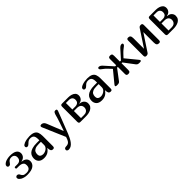

<svg xmlns="http://www.w3.org/2000/svg" viewBox="367 -1996 3710 3710"><g transform="rotate(-45 2222.5 -141.0)"><path d="M114 -99Q127 -71 149 -55.5Q171 -40 225 -40Q275 -40 303 -64.5Q331 -89 331 -145Q331 -182 313 -201.5Q295 -221 267.5 -228.5Q240 -236 211 -236H151Q141 -236 136.5 -244.5Q132 -253 132 -261Q132 -269 136 -275.5Q140 -282 151 -282H213Q260 -282 286 -307Q312 -332 312 -379Q312 -417 289 -439.5Q266 -462 225 -462Q187 -462 166 -445Q145 -428 133 -408Q123 -392 111 -381Q99 -370 77 -370Q62 -370 51.5 -380Q41 -390 41 -406Q41 -430 58 -446Q75 -462 95 -473Q118 -486 157 -494Q196 -502 226 -502Q327 -502 372 -470Q417 -438 417 -382Q417 -343 392 -310Q367 -277 309 -264V-260Q368 -256 402 -225.5Q436 -195 436 -147Q436 -82 381 -41Q326 0 208 0Q163 0 127 -10.5Q91 -21 69 -34Q50 -46 35 -62Q20 -78 20 -102Q20 -119 33 -129Q46 -139 59 -139Q81 -139 94 -127.5Q107 -116 114 -99Z M845 -95Q812 -46 769.5 -23Q727 0 669 0Q593 0 555.5 -37.5Q518 -75 518 -135Q518 -167 529 -198.5Q540 -230 568 -255Q596 -280 645 -295Q694 -310 770 -310H843V-338Q843 -407 819.5 -434.5Q796 -462 743 -462Q712 -462 690.5 -449Q669 -436 655 -420Q640 -404 625 -394.5Q610 -385 594 -385Q576 -385 567.5 -395.5Q559 -406 559 -419Q559 -440 575 -452.5Q591 -465 614 -475Q648 -489 689.5 -495.5Q731 -502 763 -502Q837 -502 877 -481.5Q917 -461 932.5 -421Q948 -381 948 -321V-47Q948 -25 940.5 -12.5Q933 0 909 0Q876 0 862 -22.5Q848 -45 848 -94ZM786 -268Q722 -268 686 -252Q650 -236 636 -209Q622 -182 622 -149Q622 -103 646 -85Q670 -67 709 -67Q734 -67 765.5 -79.5Q797 -92 820.5 -118Q844 -144 844 -184V-268Z M1325 -8Q1310 29 1290.5 69Q1271 109 1246 143.5Q1221 178 1189.5 199Q1158 220 1120 220Q1100 220 1086 209.5Q1072 199 1072 184Q1072 159 1087 149Q1102 139 1126 139Q1154 139 1176 130Q1198 121 1212 102Q1226 83 1235.5 60Q1245 37 1254 9L1056 -452Q1053 -459 1052 -465Q1051 -471 1051 -475Q1051 -492 1063 -497Q1075 -502 1088 -502Q1111 -502 1133.5 -486.5Q1156 -471 1170 -435L1301 -108H1306L1366 -283Q1384 -336 1393.5 -369Q1403 -402 1413 -439Q1420 -463 1432 -482.5Q1444 -502 1471 -502Q1484 -502 1493.5 -497Q1503 -492 1503 -479Q1503 -470 1501.5 -464.5Q1500 -459 1498 -452Z M1613 -455Q1613 -478 1621 -490Q1629 -502 1653 -502H1823Q1865 -502 1904.5 -490.5Q1944 -479 1970 -453Q1996 -427 1996 -382Q1996 -340 1969.5 -307.5Q1943 -275 1892 -267V-261Q1951 -259 1983.5 -225.5Q2016 -192 2016 -148Q2016 -103 1996.5 -74.5Q1977 -46 1945.5 -29.5Q1914 -13 1878.5 -6.5Q1843 0 1811 0H1653Q1629 0 1621 -12.5Q1613 -25 1613 -47ZM1801 -280Q1836 -280 1863.5 -301Q1891 -322 1891 -372Q1891 -412 1865.5 -434.5Q1840 -457 1796 -457H1715V-280ZM1715 -45H1799Q1840 -45 1864 -60Q1888 -75 1898 -97.5Q1908 -120 1908 -143Q1908 -187 1880.5 -212.5Q1853 -238 1797 -238H1715Z M2422 -95Q2389 -46 2346.5 -23Q2304 0 2246 0Q2170 0 2132.5 -37.5Q2095 -75 2095 -135Q2095 -167 2106 -198.5Q2117 -230 2145 -255Q2173 -280 2222 -295Q2271 -310 2347 -310H2420V-338Q2420 -407 2396.5 -434.5Q2373 -462 2320 -462Q2289 -462 2267.5 -449Q2246 -436 2232 -420Q2217 -404 2202 -394.5Q2187 -385 2171 -385Q2153 -385 2144.5 -395.5Q2136 -406 2136 -419Q2136 -440 2152 -452.5Q2168 -465 2191 -475Q2225 -489 2266.5 -495.5Q2308 -502 2340 -502Q2414 -502 2454 -481.5Q2494 -461 2509.5 -421Q2525 -381 2525 -321V-47Q2525 -25 2517.5 -12.5Q2510 0 2486 0Q2453 0 2439 -22.5Q2425 -45 2425 -94ZM2363 -268Q2299 -268 2263 -252Q2227 -236 2213 -209Q2199 -182 2199 -149Q2199 -103 2223 -85Q2247 -67 2286 -67Q2311 -67 2342.5 -79.5Q2374 -92 2397.5 -118Q2421 -144 2421 -184V-268Z M2918 -455Q2918 -474 2927 -488Q2936 -502 2967 -502Q2992 -502 3005.5 -492Q3019 -482 3019 -441V-285H3048L3206 -461Q3227 -484 3244.5 -493Q3262 -502 3279 -502Q3294 -502 3300.5 -495Q3307 -488 3307 -477Q3307 -460 3288.5 -444Q3270 -428 3242 -407.5Q3214 -387 3184 -356Q3162 -334 3147.5 -317.5Q3133 -301 3113 -281L3302 -51Q3319 -32 3319 -19Q3319 -12 3311.5 -6Q3304 0 3272 0Q3238 0 3223.5 -8.5Q3209 -17 3198 -31L3040 -240H3019V-61Q3019 -24 3005.5 -12Q2992 0 2967 0Q2936 0 2927 -12.5Q2918 -25 2918 -47V-240H2897L2739 -31Q2729 -17 2714.5 -8.5Q2700 0 2665 0Q2633 0 2625.5 -6Q2618 -12 2618 -19Q2618 -32 2635 -51L2824 -281Q2804 -301 2789.5 -317.5Q2775 -334 2753 -356Q2724 -387 2695.5 -407.5Q2667 -428 2648.5 -444Q2630 -460 2630 -477Q2630 -488 2636.5 -495Q2643 -502 2658 -502Q2675 -502 2692.5 -493Q2710 -484 2731 -461L2889 -285H2918Z M3846 -47Q3846 -25 3838 -12.5Q3830 0 3806 0Q3773 0 3757.5 -18.5Q3742 -37 3742 -82V-368L3516 -26Q3500 0 3459 0Q3435 0 3427 -12.5Q3419 -25 3419 -47V-455Q3419 -478 3427 -490Q3435 -502 3459 -502Q3492 -502 3507.5 -483.5Q3523 -465 3523 -420V-130L3748 -472Q3759 -489 3771 -495.5Q3783 -502 3806 -502Q3830 -502 3838 -490Q3846 -478 3846 -455Z M4006 -455Q4006 -478 4014 -490Q4022 -502 4046 -502H4216Q4258 -502 4297.5 -490.5Q4337 -479 4363 -453Q4389 -427 4389 -382Q4389 -340 4362.5 -307.5Q4336 -275 4285 -267V-261Q4344 -259 4376.5 -225.5Q4409 -192 4409 -148Q4409 -103 4389.5 -74.5Q4370 -46 4338.5 -29.5Q4307 -13 4271.5 -6.5Q4236 0 4204 0H4046Q4022 0 4014 -12.5Q4006 -25 4006 -47ZM4194 -280Q4229 -280 4256.5 -301Q4284 -322 4284 -372Q4284 -412 4258.5 -434.5Q4233 -457 4189 -457H4108V-280ZM4108 -45H4192Q4233 -45 4257 -60Q4281 -75 4291 -97.5Q4301 -120 4301 -143Q4301 -187 4273.5 -212.5Q4246 -238 4190 -238H4108Z"/></g></svg>

Font: Marmelad
Style: Regular
Weight: 400
Designer: Manvel Shmavonyan
Foundry: Cyreal
Version: Version 1.110; ttfautohint (v1.8.4.7-5d5b)